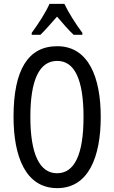

<svg xmlns="http://www.w3.org/2000/svg" viewBox="-20 -963 590 993"><path d="M313 -943H236C217 -900 180 -842 144 -793V-783H189C213 -806 244 -842 275 -877C305 -842 333 -809 361 -783H406V-793C373 -837 334 -898 313 -943ZM501 -358C501 -563 438 -724 276 -724C126 -724 50 -603 50 -359C50 -156 111 10 276 10C438 10 501 -152 501 -358ZM137 -358C137 -549 183 -648 276 -648C366 -648 412 -551 412 -358C412 -163 365 -67 275 -67C185 -67 137 -166 137 -358Z"/></svg>

Font: Noto Sans Arabic UI XCn
Style: Regular
Weight: 400
Width: 2
Designer: Monotype Design Team, Nadine Chahine and Nizar Qandah
Foundry: Monotype Imaging Inc.
Version: Version 2.010